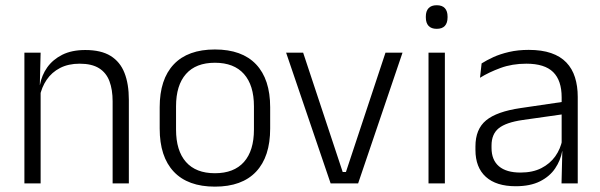

<svg xmlns="http://www.w3.org/2000/svg" viewBox="-20 -684 2238 716"><path d="M460.5 0H400V-306Q400 -349.5 388.2 -381Q376.5 -412.5 349.5 -429.5Q322.5 -446.5 277 -446.5Q235 -446.5 204 -430.5Q173 -414.5 154 -386.5Q135 -358.5 128 -322.5L115.5 -367.5H129Q135.5 -403.5 156.2 -432.8Q177 -462 212.2 -479.8Q247.5 -497.5 298 -497.5Q357 -497.5 392.5 -475.5Q428 -453.5 444.2 -412.2Q460.5 -371 460.5 -312ZM131.5 0H71V-487.5H131.5L128.5 -367L131.5 -364Z M781.5 12Q680.5 12 628 -43.8Q575.5 -99.5 575.5 -204.5V-284Q575.5 -388.5 628 -444Q680.5 -499.5 781.5 -499.5Q882.5 -499.5 935 -444Q987.5 -388.5 987.5 -284V-204.5Q987.5 -99.5 935 -43.8Q882.5 12 781.5 12ZM781.5 -38Q852.5 -38 889.8 -80Q927 -122 927 -201V-287.5Q927 -366 889.8 -408Q852.5 -450 781.5 -450Q710.5 -450 673.5 -408Q636.5 -366 636.5 -287.5V-201Q636.5 -122 673.5 -80Q710.5 -38 781.5 -38Z M1258 -42.5H1270L1417.5 -487.5H1481L1315.5 0H1213L1047 -487.5H1110.5Z M1639 0H1578V-487.5H1639ZM1608.5 -576.5Q1588.5 -576.5 1578.2 -587.5Q1568 -598.5 1568 -619V-622.5Q1568 -642.5 1578.2 -653.5Q1588.5 -664.5 1608.5 -664.5Q1629 -664.5 1639 -653.5Q1649 -642.5 1649 -622.5V-619Q1649 -598.5 1639 -587.5Q1629 -576.5 1608.5 -576.5Z M2134.5 0H2074L2077 -121.5L2074.5 -131V-288.5V-321Q2074.5 -384 2042.8 -415.2Q2011 -446.5 1943 -446.5Q1890 -446.5 1846.5 -430.5Q1803 -414.5 1770 -394L1776 -447.5Q1794 -459 1819.5 -470.8Q1845 -482.5 1878.2 -490.2Q1911.5 -498 1951.5 -498Q2000.5 -498 2035.2 -486Q2070 -474 2092 -451Q2114 -428 2124.2 -395.5Q2134.5 -363 2134.5 -322.5ZM1903 10.5Q1830.5 10.5 1791.8 -24.5Q1753 -59.5 1753 -125V-138Q1753 -202.5 1792.8 -235.2Q1832.5 -268 1921.5 -281L2084.5 -305L2087.5 -259L1929 -236.5Q1867 -227.5 1840 -205.8Q1813 -184 1813 -141.5V-132.5Q1813 -87.5 1840.5 -64Q1868 -40.5 1921 -40.5Q1966.5 -40.5 1998.8 -57Q2031 -73.5 2050.8 -101.2Q2070.5 -129 2077 -163.5L2089 -120.5H2076.5Q2070.5 -86 2050.2 -56Q2030 -26 1993.8 -7.8Q1957.5 10.5 1903 10.5Z"/></svg>

Font: Anek Malayalam Medium Light
Style: Regular
Weight: 300
Version: Version 1.003